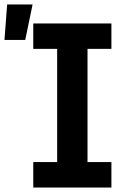

<svg xmlns="http://www.w3.org/2000/svg" viewBox="-74 -840 594 860"><path d="M75 0V-114H182V-621H75V-735H425V-621H318V-114H425V0ZM-54 -661 -42 -820H72L39 -661Z"/></svg>

Font: Iosevka Heavy
Style: Regular
Weight: 900
Monospace: yes
Designer: Belleve Invis
Foundry: Belleve Invis
Version: Version 32.5.0; ttfautohint (v1.8.4)